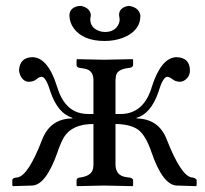

<svg xmlns="http://www.w3.org/2000/svg" viewBox="-20 -633 701 655"><path d="M459 -580.1Q459 -527.3 398.9 -503.9Q370.1 -493.2 336.9 -493.2Q263.7 -493.2 231.4 -536.6Q217.3 -556.6 216.8 -580.1Q216.8 -604 242.7 -611.3Q249.5 -612.8 255.9 -612.8Q285.6 -607.4 290 -583Q289.6 -577.6 289.1 -575.2Q288.1 -571.3 288.1 -566.9Q288.1 -539.1 316.9 -527.8Q326.7 -523.9 337.9 -523.9Q372.1 -523.9 384.8 -550.8Q388.2 -558.6 388.2 -565.9Q387.7 -572.3 387.2 -575.2Q386.2 -578.1 386.2 -582Q386.2 -603 409.2 -610.8Q415.5 -612.8 420.9 -612.8Q454.6 -607.4 459 -580.1ZM22 0V-18.1Q22 -24.9 32.7 -26.9L40 -27.8Q76.7 -34.2 124 -157.2Q151.9 -228.5 227.1 -229V-231Q177.7 -246.1 152.8 -317.9Q137.2 -369.6 123 -371.1Q112.8 -370.6 106 -363.8Q95.7 -354.5 79.1 -354Q59.1 -354 48.8 -377Q45.4 -385.3 44.9 -393.1Q47.4 -437 90.8 -438Q144 -436.5 174.8 -336.9Q200.2 -252.9 265.6 -245.1Q273.9 -244.1 282.2 -244.1H298.8V-358.9Q298.8 -388.7 276.9 -396.5Q268.1 -399.4 255.9 -400.9L249 -401.9Q241.7 -404.8 241.2 -410.2V-429.2L243.2 -431.2Q244.1 -431.2 335 -429.2L432.1 -431.2L434.1 -429.2V-410.2Q432.6 -404.3 424.8 -401.9L417 -400.9Q381.3 -396.5 376 -376Q374.5 -368.2 374 -358.9V-244.1H391.1Q466.3 -244.1 495.1 -327.6Q496.6 -332.5 498 -336.9Q529.8 -436.5 582 -438Q627.4 -436.5 627.9 -393.1Q627.9 -369.1 606.9 -357.4Q600.6 -354 594.2 -354Q577.6 -354.5 566.9 -363.8Q559.1 -370.1 549.8 -371.1Q535.2 -369.1 520 -317.9Q494.6 -245.1 445.8 -231V-229Q522 -227.5 548.8 -157.2Q596.7 -35.2 632.8 -27.8L640.1 -26.9Q650.4 -22.9 650.9 -18.1V0L647.9 2L583 0Q535.2 -2 497.1 -112.8Q476.6 -173.8 448.7 -192.4Q421.4 -209.5 374 -210V-73.2Q374 -39.6 399.9 -31.2Q407.7 -28.8 417 -27.8L424.8 -26.9Q432.6 -23.9 434.1 -19V0L432.1 2Q431.2 2 335 0L243.2 2L241.2 0V-19Q243.2 -25.4 249 -26.9L255.9 -27.8Q292.5 -33.7 297.4 -57.6Q298.8 -64.9 298.8 -73.2V-210Q226.1 -210 198.2 -165Q187.5 -147 175.8 -112.8Q136.7 -2 89.8 0L24.9 2Z"/></svg>

Font: Linux Libertine Display O
Style: Regular
Weight: 400
Designer: Philipp H. Poll
Foundry: Philipp H. Poll
Version: Version 5.0.9